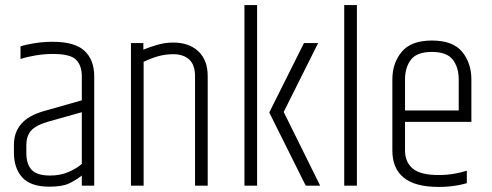

<svg xmlns="http://www.w3.org/2000/svg" viewBox="-20 -733 1941 758"><path d="M61 -550Q82 -557 116.5 -562.5Q151 -568 188 -568Q276 -568 314 -532Q352 -496 352 -432V0H303V-40Q280 -22 253 -9Q226 4 175 4Q101 4 68 -32.5Q35 -69 35 -130V-162Q35 -210 63.5 -243.5Q92 -277 155 -295L303 -337V-432Q303 -474 280.5 -497Q258 -520 188 -520Q154 -520 119 -514Q84 -508 61 -500ZM303 -86V-290L171 -253Q120 -238 102 -216.5Q84 -195 84 -160V-129Q84 -85 105 -62.5Q126 -40 178 -40Q218 -40 250.5 -54Q283 -68 303 -86Z M546 -537Q565 -545 597.5 -555Q630 -565 664 -565Q726 -565 763 -530.5Q800 -496 800 -432V0H750V-432Q750 -477 727 -498Q704 -519 664 -519Q633 -519 604.5 -511Q576 -503 547 -489V0H497V-563H546Z M1180 -563H1236L1100 -291L1244 0H1187L1043 -289ZM945 -713H995V0H945Z M1339 -713H1389V0H1339Z M1529 -419Q1529 -484 1566 -528.5Q1603 -573 1685 -573Q1768 -573 1804.5 -528.5Q1841 -484 1841 -419V-255H1791V-419Q1791 -467 1767.5 -497.5Q1744 -528 1685 -528Q1626 -528 1602.5 -497.5Q1579 -467 1579 -419V-169H1529ZM1529 -173H1579V-139Q1579 -93 1609.5 -67.5Q1640 -42 1712 -42Q1744 -42 1772.5 -47Q1801 -52 1823 -59V-10Q1810 -6 1792.5 -2.5Q1775 1 1755 3Q1735 5 1712 5Q1619 5 1574 -31.5Q1529 -68 1529 -139ZM1559 -297H1841V-252H1559Z"/></svg>

Font: Khand Variable Light
Style: Regular
Weight: 300
Designer: Satya Rajpurohit
Foundry: Indian Type Foundry
Version: Version 3.000